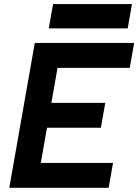

<svg xmlns="http://www.w3.org/2000/svg" viewBox="-20 -899 662 919"><path d="M24.4 0 146.5 -693.4H276.4L154.3 0ZM24.4 0 45.9 -119.1H521L500 0ZM75.2 -287.6 96.2 -406.7H483.9L462.9 -287.6ZM125.5 -574.2 146.5 -693.4H622.1L601.1 -574.2ZM213.4 -763.2 233.9 -879.4H611.8L591.3 -763.2Z"/></svg>

Font: Cascadia Mono NF
Style: Italic
Weight: 400
Italic angle: -10°
Monospace: yes
Designer: Aaron Bell
Foundry: Saja Typeworks
Version: Version 2404.023